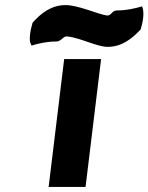

<svg xmlns="http://www.w3.org/2000/svg" viewBox="-20 -724 583 754"><path d="M201 -561C221 -561 228 -583 244 -581C298 -575 360 -540 403 -540C459 -540 499 -573 532 -608C545 -649 546 -680 538 -699C507 -690 476 -683 439 -683C420 -683 417 -662 400 -663C362 -669 288 -704 237 -704C181 -704 140 -671 108 -635C98 -602 93 -566 101 -551L104 -545C134 -554 164 -561 201 -561ZM316 10 377 -492H232L171 10Z"/></svg>

Font: Bluebird
Style: SfBdNrwObl
Weight: 700
Designer: Jasper
Foundry: Cannot Into Space Fonts
Version: Version 0.98